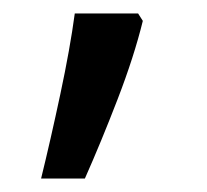

<svg xmlns="http://www.w3.org/2000/svg" viewBox="-20 -136 308 285"><path d="M192 -105Q179 -52 154.5 11.5Q130 75 106 129H41Q55 72 69.5 4Q84 -64 91 -116H185Z"/></svg>

Font: Noto Serif Ottoman Siyaq
Style: Regular
Weight: 400
Designer: Sérgio Martins
Version: Version 1.005; ttfautohint (v1.8.4.7-5d5b)